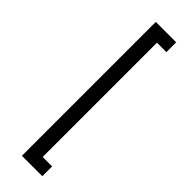

<svg xmlns="http://www.w3.org/2000/svg" viewBox="-266 -745 791 791"><g transform="rotate(45 129.0 -350.0)"><path d="M88 40V-740H207V-683H152V-17H207V40Z"/></g></svg>

Font: Oxford Sans
Style: Regular
Weight: 400
Designer: Matt McInerney, Pablo Impallari, Rodrigo Fuenzalida
Foundry: Matt McInerney, Pablo Impallari, Rodrigo Fuenzalida
Version: Version 3.000g; ttfautohint (v1.5) -l 8 -r 28 -G 28 -x 14 -D